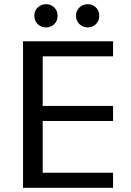

<svg xmlns="http://www.w3.org/2000/svg" viewBox="-20 -897 624 917"><path d="M90 0V-700H520V-628H184V-391H520V-319H184V-72H520V0ZM399 -766Q376 -766 359.5 -781.5Q343 -797 343 -822Q343 -846 359.5 -861.5Q376 -877 399 -877Q422 -877 438 -861.5Q454 -846 454 -822Q454 -797 438 -781.5Q422 -766 399 -766ZM200 -766Q177 -766 160.5 -781.5Q144 -797 144 -822Q144 -846 160.5 -861.5Q177 -877 200 -877Q223 -877 239 -861.5Q255 -846 255 -822Q255 -797 239 -781.5Q223 -766 200 -766Z"/></svg>

Font: Hedvig Letters Sans
Style: Regular
Weight: 400
Designer: Alexander Örn & Tor Weibull
Foundry: Kanon Foundry
Version: Version 1.000; ttfautohint (v1.8.4.7-5d5b)